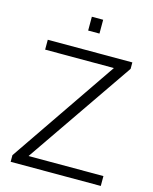

<svg xmlns="http://www.w3.org/2000/svg" viewBox="-127 -950 822 1033"><g transform="rotate(15 284.0 -433.5)"><path d="M34 0V-37L440 -631H57V-686H528V-650L119 -55H536V0ZM254 -790V-867H317V-790Z"/></g></svg>

Font: Archivo SemiCondensed ExtraLight
Style: Regular
Weight: 250
Width: 4
Designer: Hector Gatti
Foundry: Omnibus-Type
Version: Version 2.001